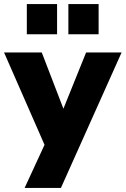

<svg xmlns="http://www.w3.org/2000/svg" viewBox="-40 -752 623 952"><path d="M82 180 197 -69V3L-20 -492H167L291 -170H257L387 -492H563L262 180ZM299 -582V-732H449V-582ZM93 -582V-732H243V-582Z"/></svg>

Font: Nunito Sans 12pt ExtraLight 12pt Black
Style: Regular
Weight: 900
Version: Version 3.101;gftools[0.9.27]